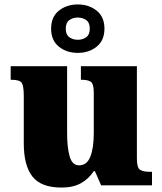

<svg xmlns="http://www.w3.org/2000/svg" viewBox="-20 -834 731 864"><path d="M257 10Q165 10 126 -39.5Q87 -89 87 -189V-402Q87 -445 78.5 -460Q70 -475 32 -475H28V-536H282V-234Q282 -170 293.5 -130Q305 -90 336 -90Q371 -90 386.5 -129Q402 -168 402 -235V-417Q402 -458 388 -466.5Q374 -475 348 -475H344V-536H596V-121Q596 -78 611 -69.5Q626 -61 652 -61H664V0H435L407 -64H402Q380 -30 345 -10Q310 10 257 10ZM330 -596Q280 -596 245 -624Q210 -652 210 -705Q210 -758 245 -786Q280 -814 330 -814Q380 -814 415 -786Q450 -758 450 -705Q450 -652 415 -624Q380 -596 330 -596ZM330 -655Q352 -655 368 -666.5Q384 -678 384 -705Q384 -732 368 -743.5Q352 -755 330 -755Q308 -755 292 -743.5Q276 -732 276 -705Q276 -678 292 -666.5Q308 -655 330 -655Z"/></svg>

Font: Noto Serif Hentaigana Black
Style: Regular
Weight: 900
Designer: Kazuhiro Yamada
Foundry: nipponia
Version: Version 1.000; ttfautohint (v1.8.4.7-5d5b)